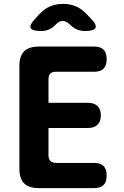

<svg xmlns="http://www.w3.org/2000/svg" viewBox="-20 -970 640 990"><path d="M230 -440H433Q465 -440 482.5 -423.5Q500 -407 500 -375Q500 -343 482.5 -326.5Q465 -310 433 -310H230V-170Q230 -150 240 -140Q250 -130 270 -130H465Q498 -130 514 -114Q530 -98 530 -65Q530 -32 514 -16Q498 0 465 0H180Q129 0 104.5 -24.5Q80 -49 80 -100V-630Q80 -681 104.5 -705.5Q129 -730 180 -730H465Q498 -730 514 -714Q530 -698 530 -665Q530 -632 514 -616Q498 -600 465 -600H270Q248 -600 239 -590.5Q230 -581 230 -560ZM191 -810Q145 -810 138 -826Q131 -842 163 -875L186 -900Q211 -926 240.5 -938Q270 -950 305 -950Q340 -950 369.5 -938Q399 -926 424 -900L448 -875Q480 -843 472.5 -826.5Q465 -810 420 -810Q397 -810 378.5 -817.5Q360 -825 343 -841L339 -845Q321 -862 303 -862Q285 -862 268 -844L267 -843Q251 -826 232.5 -818Q214 -810 191 -810Z"/></svg>

Font: Maple Mono ExtraBold
Style: Regular
Weight: 800
Monospace: yes
Designer: subframe7536
Version: Version 7.000